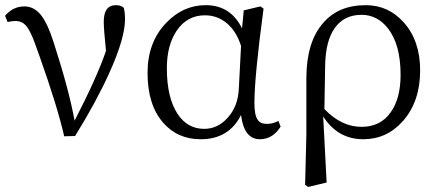

<svg xmlns="http://www.w3.org/2000/svg" viewBox="-20 -536 1724 758"><path d="M233.4 2Q207 -114.3 136.7 -312.5Q125 -344.7 119.1 -361.3Q100.6 -413.1 84 -433.1Q67.4 -453.1 41 -453.1Q29.3 -453.1 9.8 -449.2L0 -473.6Q31.2 -510.7 76.2 -510.7Q113.3 -510.7 140.1 -478.5Q167 -446.3 191.4 -370.1Q252.9 -179.7 274.4 -59.6Q362.3 -229.5 398.4 -335Q389.6 -421.9 389.6 -450.2Q389.6 -515.6 437.5 -515.6Q458 -515.6 468.8 -504.9Q473.6 -485.4 473.6 -460.9Q473.6 -384.8 411.1 -247.1Q359.4 -132.8 276.4 1Z M772.5 13.7Q680.7 13.7 624 -51.8Q562.5 -122.1 562.5 -248Q562.5 -370.1 636.7 -446.3Q703.1 -515.6 792 -515.6Q890.6 -515.6 935.5 -423.8L942.4 -495.1L1007.8 -510.7L1020.5 -502Q984.4 -233.4 984.4 -128.9Q984.4 -82 997.1 -63.5Q1007.8 -46.9 1033.2 -46.9Q1057.6 -46.9 1079.1 -58.6L1087.9 -36.1Q1056.6 13.7 1005.9 13.7Q943.4 13.7 931.6 -82Q883.8 13.7 772.5 13.7ZM786.1 -27.3Q839.8 -27.3 878.9 -71.3Q919.9 -116.2 922.9 -186.5L931.6 -354.5Q913.1 -413.1 875.5 -444.3Q837.9 -475.6 789.1 -475.6Q718.8 -475.6 677.7 -415Q638.7 -357.4 638.7 -266.6Q638.7 -151.4 680.7 -86.9Q719.7 -27.3 786.1 -27.3Z M1196.3 202.1 1184.6 193.4 1189.5 -3.9V-229.5Q1190.4 -370.1 1254.9 -444.3Q1315.4 -515.6 1423.8 -515.6Q1513.7 -515.6 1574.2 -447.3Q1638.7 -375 1638.7 -257.8Q1638.7 -134.8 1570.3 -57.6Q1506.8 13.7 1414.1 13.7Q1313.5 13.7 1255.9 -76.2L1269.5 184.6ZM1407.2 -35.2Q1482.4 -35.2 1522.5 -92.8Q1561.5 -147.5 1561.5 -240.2Q1561.5 -360.4 1511.7 -423.8Q1469.7 -477.5 1407.2 -477.5Q1338.9 -477.5 1301.8 -425.8Q1265.6 -375 1263.7 -279.3L1260.7 -105.5Q1328.1 -35.2 1407.2 -35.2Z"/></svg>

Font: Bpmf Zihi Box R
Style: R
Weight: 400
Foundry: But Ko
Version: Version 1.320